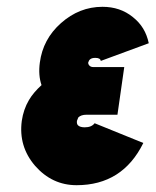

<svg xmlns="http://www.w3.org/2000/svg" viewBox="-20 -532 457 564"><path d="M345 -335H254Q247 -335 243 -339Q239 -343 239 -348Q241 -355 245 -358Q250 -362 260 -362Q275 -362 276 -353L417 -405Q412 -429 400.5 -448Q389 -467 370 -482Q333 -512 281 -512Q213 -512 159 -464Q106 -417 97 -348Q92 -311 102 -282Q91 -272 81.5 -261Q72 -250 65 -238Q49 -211 44 -177Q34 -102 83 -45Q133 12 205 12Q340 12 401 -112L258 -170Q249 -158 229 -158Q215 -158 209 -164Q205 -168 206 -177Q208 -183 210 -187Q218 -195 234 -195H325Z"/></svg>

Font: Unageo
Style: Black-Italic
Weight: 900
Designer: Richard Sepsi
Foundry: Richard Sepsi
Version: Version 2.000